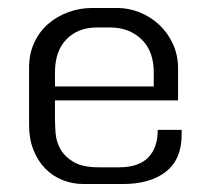

<svg xmlns="http://www.w3.org/2000/svg" viewBox="-20 -438 529 482"><path d="M53 -269Q53 -303 66 -331Q79 -359 101 -378Q123 -397 151.5 -407.5Q180 -418 212 -418H274Q303 -418 330.5 -407Q358 -396 379.5 -376Q401 -356 414 -328Q427 -300 427 -266V-186H118V-140Q118 -125 119.5 -104Q121 -83 131.5 -64Q142 -45 164.5 -31.5Q187 -18 228 -18H279Q328 -18 352 -42.5Q376 -67 376 -112H436V-100Q436 -38 396.5 -7Q357 24 288 24H190Q162 24 137 14Q112 4 93.5 -15Q75 -34 64 -61.5Q53 -89 53 -124ZM366 -221V-256Q366 -310 335 -339.5Q304 -369 257 -369H223Q176 -369 147 -339.5Q118 -310 118 -256V-221Z"/></svg>

Font: BM HANNA Air
Style: Regular
Weight: 400
Designer: Woowa Brothers : Cheoljun Lim; Soyoung Lee; Taehyun Cha; Byungsun Park; Minjin Kim; Hyesun Chae; Myungsoo Han; Bongjin K
Foundry: Sandoll Communications Inc.
Version: Version 1.000;PS 1;hotconv 16.6.51;makeotf.lib2.5.65220